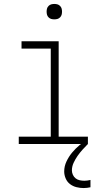

<svg xmlns="http://www.w3.org/2000/svg" viewBox="-20 -729 540 972"><path d="M75 0V-37H237V-483H89V-520H277V-37H425V0ZM255 -631Q247 -631 239.5 -633Q232 -635 226 -641Q220 -647 218 -654.5Q216 -662 216 -670Q216 -678 218 -685.5Q220 -693 226 -699Q232 -705 239.5 -707Q247 -709 255 -709Q263 -709 270.5 -707Q278 -705 284 -699Q290 -693 292 -685.5Q294 -678 294 -670Q294 -662 292 -654.5Q290 -647 284 -641Q278 -635 270.5 -633Q263 -631 255 -631ZM403 223Q385 223 367 218.5Q349 214 334.5 203Q320 192 312.5 174.5Q305 157 305 139Q305 113 316.5 88.5Q328 64 345 43.5Q362 23 382.5 6Q403 -11 425 -26V0Q411 14 397.5 29Q384 44 372.5 60.5Q361 77 352.5 95.5Q344 114 344 134Q344 145 349 156Q354 167 363 174Q372 181 383.5 183.5Q395 186 407 186Q414 186 422 185Q430 184 438 182V219Q429 221 420.5 222Q412 223 403 223Z"/></svg>

Font: Iosevka Extralight
Style: Regular
Weight: 200
Monospace: yes
Designer: Belleve Invis
Foundry: Belleve Invis
Version: Version 32.0.1; ttfautohint (v1.8.4)